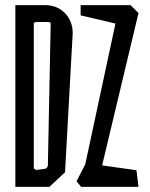

<svg xmlns="http://www.w3.org/2000/svg" viewBox="-20 -730 585 750"><path d="M40 -710H155Q203 -710 233.5 -679Q264 -648 264 -600L234 -57L173 0H40ZM158 -71Q167 -77 167 -84L178 -638Q178 -644 166 -644H121Q118 -644 115 -642Q112 -640 112 -638V-72L121 -66ZM279 -22 313 -88 431 -638 295 -670V-710H490L521 -679L379 -84L513 -65L521 0H297Z"/></svg>

Font: Bahianita
Style: Regular
Weight: 400
Designer: Pablo Cosgaya & Dani Raskovsky
Foundry: Pablo Cosgaya & Dani Raskovsky
Version: Version 1.008